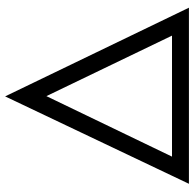

<svg xmlns="http://www.w3.org/2000/svg" viewBox="-24 -733 757 749"><g transform="rotate(-90 354.5 -358.5)"><path d="M12 0 353 -717 699 0ZM590 -66 354 -556 118 -66Z"/></g></svg>

Font: Our Lexend Light
Style: Regular
Weight: 300
Designer: Bonnie Shaver-Troup, Thomas Jockin
Foundry: Lexend
Version: Version 1.007